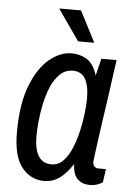

<svg xmlns="http://www.w3.org/2000/svg" viewBox="-53 -763 562 815"><g transform="rotate(5 228.0 -355.5)"><path d="M166 12Q108 12 70.5 -35Q33 -82 33 -183Q33 -304 63.5 -382.5Q94 -461 140.5 -499.5Q187 -538 236 -538Q272 -538 301 -520Q330 -502 345 -453L363 -526H428Q428 -526 424.5 -503Q421 -480 416 -442Q411 -404 404.5 -358Q398 -312 391 -266Q384 -220 379 -180.5Q374 -141 370.5 -116.5Q367 -92 367 -89Q367 -74 374 -67.5Q381 -61 391 -61H423L415 -4Q408 1 393.5 6.5Q379 12 359 12Q328 12 308 -7.5Q288 -27 287 -71Q259 -28 230 -8Q201 12 166 12ZM191 -61Q220 -61 241 -83Q262 -105 276.5 -140Q291 -175 300 -215Q309 -255 313 -291.5Q317 -328 317 -352Q317 -408 300 -436.5Q283 -465 248 -465Q216 -465 193 -443.5Q170 -422 155.5 -388Q141 -354 132.5 -314.5Q124 -275 120.5 -238Q117 -201 117 -175Q117 -118 135.5 -89.5Q154 -61 191 -61ZM258 -591 168 -720 169 -723H259L327 -591Z"/></g></svg>

Font: Archivo Narrow
Style: Italic
Weight: 400
Italic angle: -8°
Designer: Hector Gatti
Foundry: Omnibus-Type
Version: Version 3.002